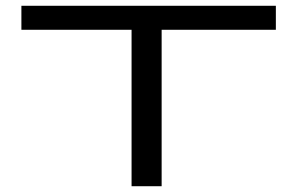

<svg xmlns="http://www.w3.org/2000/svg" viewBox="-20 -644 1040 664"><path d="M435 0V-541H54V-624H934V-541H539V0Z"/></svg>

Font: Inconsolata UltraExpanded Medium
Style: Regular
Weight: 500
Width: 9
Monospace: yes
Designer: Raph Levien, Cyreal, Brenton Simpson
Foundry: Raph Levien, Cyreal, Google
Version: Version 3.001; ttfautohint (v1.8.2.53-6de2)